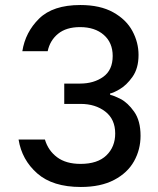

<svg xmlns="http://www.w3.org/2000/svg" viewBox="-20 -737 631 765"><path d="M54 -181H159Q172 -137 207.5 -110.5Q243 -84 301 -84Q369 -84 404 -118Q439 -152 439 -205Q439 -262 399.5 -292.5Q360 -323 301 -323H236V-404H299Q354 -404 391.5 -431Q429 -458 429 -514Q429 -567 393.5 -598Q358 -629 299 -629Q244 -629 211.5 -602.5Q179 -576 170 -533H69Q81 -609 136 -663Q191 -717 300 -717Q379 -717 431 -688Q483 -659 507.5 -613.5Q532 -568 532 -518Q532 -465 508 -431Q484 -397 456 -381Q428 -365 419 -365V-359Q432 -357 460.5 -342.5Q489 -328 514.5 -292Q540 -256 540 -196Q540 -141 514 -94.5Q488 -48 434.5 -20Q381 8 302 8Q190 8 128.5 -46Q67 -100 54 -181Z"/></svg>

Font: Be Vietnam Medium
Style: Regular
Weight: 500
Designer: Gabriel Lam
Foundry: TypeRant
Version: Version 4.000